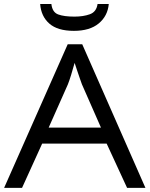

<svg xmlns="http://www.w3.org/2000/svg" viewBox="-20 -916 730 936"><path d="M689 0H599.6L500 -215.8H185.5L87.4 0H0L310.1 -700.2H380.9ZM472.2 -293.9 379.4 -504.9Q376.5 -512.7 369.4 -533.2Q362.3 -553.7 355 -575.4Q347.7 -597.2 343.8 -609.4Q335.4 -579.6 326.7 -550.8Q317.9 -522 311 -504.9L217.3 -293.9ZM455.6 -896.5H510.3Q504.9 -837.9 461.4 -801.8Q418 -765.6 340.3 -765.6Q260.7 -765.6 220.5 -801Q180.2 -836.4 175.8 -896.5H230.5Q234.9 -856.4 263.4 -845.7Q292 -835 342.8 -835Q386.7 -835 418.5 -846.7Q450.2 -858.4 455.6 -896.5Z"/></svg>

Font: Lunasima
Style: Regular
Weight: 400
Designer: The DocRepair Project, Monotype Design Team
Foundry: Google
Version: Version 2.009